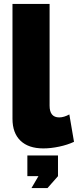

<svg xmlns="http://www.w3.org/2000/svg" viewBox="-20 -750 399 983"><path d="M43.9 -730H233.9V-209Q233.9 -148.9 283.2 -148.9Q307.1 -148.9 335 -164.1L358.9 -23.9Q325.7 -8.3 283 0.7Q240.2 9.8 202.1 9.8Q126 9.8 85 -29.5Q43.9 -68.8 43.9 -142.1ZM141.1 212.9 176.8 151.9H120.1V45.9H276.9V151.9L223.1 212.9Z"/></svg>

Font: Rawline Black
Style: Regular
Weight: 900
Designer: Matt McInerney, Pablo Impallari, Rodrigo Fuenzalida
Foundry: Matt McInerney, Pablo Impallari, Rodrigo Fuenzalida
Version: Version 4.020;PS 004.020;hotconv 1.0.88;makeotf.lib2.5.64775